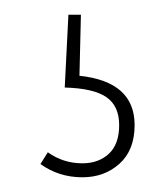

<svg xmlns="http://www.w3.org/2000/svg" viewBox="-20 -29 228 261"><path d="M88 74Q163 82 163 141Q163 175 142.5 193.5Q122 212 92 212Q60 212 35 194L45 178Q66 193 92 193Q114 193 128 180Q142 167 142 141Q142 115 124.5 103Q107 91 68 90L73 -9H90Z"/></svg>

Font: Fira Sans Extra Condensed Thin
Style: Regular
Weight: 250
Width: 1
Designer: Carrois Corporate & Edenspiekermann AG
Foundry: Carrois Corporate GbR & Edenspiekermann AG
Version: Version 4.203